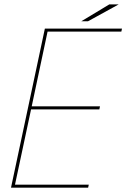

<svg xmlns="http://www.w3.org/2000/svg" viewBox="-20 -870 586 890"><path d="M193.5 -723.5 202 -730.5 125.5 -370 120 -377H443.5L440.5 -363H117L125.5 -370L48 -7L42.5 -14H391.5L388.5 0H31L188 -737.5H545.5L542.5 -723.5ZM357 -771.5 486.5 -849.5H530L388 -771.5Z"/></svg>

Font: Epilogue Thin
Style: Italic
Weight: 250
Italic angle: -12°
Designer: Tyler Finck
Foundry: Etcetera Type Co
Version: Version 2.112